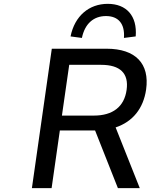

<svg xmlns="http://www.w3.org/2000/svg" viewBox="-20 -970 799 990"><path d="M288.6 -297.4H470.2L587.9 0H700.7L576.2 -313C664.1 -342.3 719.2 -410.2 733.4 -508.3C752.4 -642.1 678.7 -718.8 529.8 -718.8H247.1L144.5 0H246.1ZM402.3 -774.4C417.5 -847.7 462.4 -887.2 526.4 -887.2C590.3 -887.2 624.5 -847.7 619.1 -774.4L679.7 -782.2C688.5 -888.2 631.8 -950.2 535.6 -950.2C439.5 -950.2 365.2 -888.2 343.8 -782.2ZM336.9 -635.7H501.5C599.6 -635.7 645 -591.8 632.8 -506.3C620.6 -419.9 562 -374 463.9 -374H299.3Z"/></svg>

Font: Winston
Style: Italic
Weight: 400
Italic angle: -8.13011°
Designer: Vernon Adams, Kim Jin-seong, David Berlow, Cristiano Sobral
Foundry: The Winston Project Authors
Version: Version 3.004